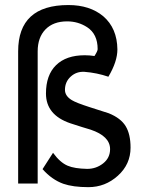

<svg xmlns="http://www.w3.org/2000/svg" viewBox="-20 -735 589 769"><path d="M334 14.6Q272.5 14.6 233.4 1Q187.5 -15.6 150.4 -57.6L192.4 -123Q220.7 -84 251 -71.3Q278.3 -59.6 329.1 -58.6Q365.2 -58.6 393.1 -80.6Q420.9 -102.5 420.9 -137.7Q420.9 -189.5 342.8 -215.8Q315.4 -223.6 261.7 -241.2Q164.1 -274.4 164.1 -360.4Q164.1 -434.6 204.6 -474.1Q245.1 -513.7 319.3 -513.7Q338.9 -513.7 358.4 -510.7Q371.1 -530.3 371.1 -538.1Q371.1 -598.6 329.1 -626Q293 -649.4 249 -649.4Q193.4 -649.4 162.1 -617.2Q130.9 -585 130.9 -529.3V0H52.7V-529.3Q52.7 -714.8 253.9 -714.8Q339.8 -714.8 393.6 -669.9Q449.2 -622.1 450.2 -537.1Q450.2 -488.3 414.1 -427.7Q368.2 -443.4 318.4 -447.3Q286.1 -449.2 263.2 -428.2Q240.2 -407.2 240.2 -375Q240.2 -350.6 267.6 -334Q285.2 -323.2 336.9 -306.6Q372.1 -295.9 416 -281.2Q463.9 -261.7 483.4 -229.5Q502.9 -197.3 502.9 -143.6Q502.9 -77.1 452.1 -31.2Q401.4 14.6 334 14.6Z"/></svg>

Font: Puritan
Style: Regular
Weight: 400
Version: 2.0a